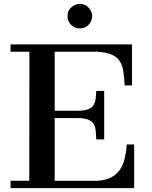

<svg xmlns="http://www.w3.org/2000/svg" viewBox="-20 -978 790 998"><path d="M34.7 -38.6H132.3L132.8 -709H34.7V-747.1H666V-534.2H627.9Q625.5 -574.7 621.1 -606.2Q616.7 -637.7 602.5 -659.7Q574.2 -704.6 487.3 -709H264.2V-402.3H386.2Q427.7 -402.3 450 -415.8Q472.2 -429.2 477.1 -462.9Q478 -472.7 478.8 -483.6Q479.5 -494.6 480.5 -505.4H521.5V-253.4H480.5Q479.5 -264.6 478.8 -279.3Q478 -293.9 477.1 -303.7Q472.2 -337.4 449.5 -350.8Q426.8 -364.3 386.2 -364.3H264.2V-38.1H473.1Q601.6 -38.1 628.9 -156.7Q636.7 -190.9 639.2 -227.1H677.2V0H34.7ZM344.7 -934.1Q368.7 -958 394.8 -958Q420.9 -958 439.9 -939Q459 -919.9 459 -893.8Q459 -867.7 440.2 -848.9Q421.4 -830.1 394.8 -830.1Q368.2 -830.1 349.6 -848.6Q331.1 -867.2 331.1 -893.8Q331.1 -920.4 344.7 -934.1Z"/></svg>

Font: Cantata One
Style: Regular
Weight: 400
Designer: Joana Maria Correia da Silva
Foundry: Joana Maria Correia da Silva
Version: Version 1.002